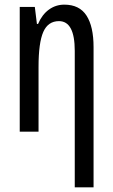

<svg xmlns="http://www.w3.org/2000/svg" viewBox="-20 -567 486 827"><path d="M302 240V-348Q302 -476 234 -476Q187 -476 166.5 -429.5Q146 -383 146 -279V0H65V-537H130L139 -464H144Q161 -504 190.5 -525.5Q220 -547 257 -547Q322 -547 352.5 -500Q383 -453 383 -364V240Z"/></svg>

Font: Noto Sans ExtraCondensed
Style: Regular
Weight: 400
Width: 2
Designer: Monotype Design Team
Foundry: Monotype Imaging Inc.
Version: Version 2.013; ttfautohint (v1.8.4.7-5d5b)